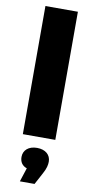

<svg xmlns="http://www.w3.org/2000/svg" viewBox="-108 -785 529 1095"><g transform="rotate(10 156.0 -237.0)"><path d="M250 -742H62V0H250ZM213 201C231 169 235 147 235 129C235 90 205 63 156 63C107 63 77 90 77 129C77 158 91 179 118 188L92 268H177Z"/></g></svg>

Font: Montserrat-Alt1 ExtBd
Style: Regular
Weight: 800
Designer: Differentunic
Foundry: Differentunic
Version: Version 7.222